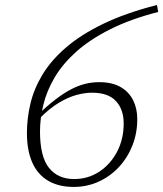

<svg xmlns="http://www.w3.org/2000/svg" viewBox="-20 -726 643 756"><path d="M598 -706.5 603 -679Q492.5 -650.5 412.5 -610Q332.5 -569.5 279.2 -521.5Q226 -473.5 195 -420.8Q164 -368 150.8 -314Q137.5 -260 137.5 -209Q137.5 -109.5 172.8 -65.2Q208 -21 272 -21Q326.5 -21 370.5 -49.8Q414.5 -78.5 440.8 -128.2Q467 -178 467 -240Q467 -295 436.5 -328Q406 -361 342 -361Q314 -361 281.5 -352.2Q249 -343.5 212.5 -321.8Q176 -300 136.5 -260.5L127.5 -273Q165.5 -309 198 -334Q230.5 -359 259.2 -374Q288 -389 315.2 -395.8Q342.5 -402.5 370.5 -402.5Q421.5 -402.5 454.5 -383.5Q487.5 -364.5 504 -331.8Q520.5 -299 520.5 -257Q520.5 -201 501 -152.2Q481.5 -103.5 447 -67Q412.5 -30.5 367.2 -10.2Q322 10 270.5 10Q210 10 168.8 -14.8Q127.5 -39.5 106.8 -86.8Q86 -134 86 -202Q86 -259.5 99.8 -317.8Q113.5 -376 147 -431.8Q180.5 -487.5 239 -538.2Q297.5 -589 385.8 -631.8Q474 -674.5 598 -706.5Z"/></svg>

Font: Newsreader Light
Style: Italic
Weight: 300
Italic angle: -17°
Designer: Hugues Gentile
Foundry: Production Type
Version: Version 1.003